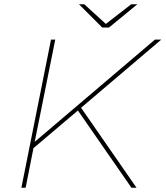

<svg xmlns="http://www.w3.org/2000/svg" viewBox="-20 -887 782 907"><path d="M363 -378 625 0H601L348 -365L138 -187L101 0H81L221 -700H241L144 -217L712 -700H742ZM629 -867 495 -757H463L353 -867H378L480 -774L600 -867Z"/></svg>

Font: Montserrat Alternates Thin
Style: Italic
Weight: 250
Italic angle: -11.3°
Designer: Julieta Ulanovsky
Foundry: Julieta Ulanovsky
Version: Version 7.200